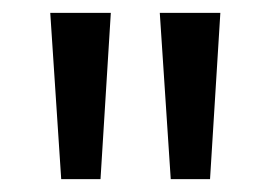

<svg xmlns="http://www.w3.org/2000/svg" viewBox="-20 -734 419 298"><path d="M152 -714H58L75 -456H136ZM322 -714H228L245 -456H306Z"/></svg>

Font: Noto Sans Lao Looped ExtraCondensed
Style: Regular
Weight: 400
Width: 2
Designer: Mark Frömberg, Ben Mitchell
Foundry: The Fontpad Ltd
Version: Version 1.003